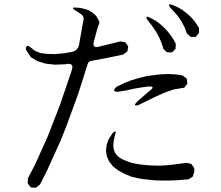

<svg xmlns="http://www.w3.org/2000/svg" viewBox="-20 -855 1040 903"><path d="M893.6 -64.5V-46.9L886.7 -24.4L866.2 -11.7L833 -8.8L800.8 -6.8L769.5 -5.9H739.3L709 -6.8L680.7 -9.8L652.3 -12.7L625 -17.6L599.6 -23.4L575.2 -33.2L563.5 -38.1L534.2 -54.7L510.7 -73.2L493.2 -95.7L482.4 -120.1L478.5 -146.5L481.4 -172.9L490.2 -199.2L509.8 -229.5Q532.2 -248 520.5 -218.8L514.6 -192.4L512.7 -169.9L515.6 -150.4L521.5 -135.7L531.2 -123L543.9 -112.3L562.5 -102.5L593.8 -90.8L614.3 -85.9L636.7 -82L661.1 -79.1L685.5 -77.1L711.9 -76.2H738.3L766.6 -78.1L795.9 -81.1L825.2 -85L857.4 -88.9L879.9 -84ZM808.6 -504.9 838.9 -500 858.4 -485.4 861.3 -461.9 846.7 -442.4 816.4 -437.5 798.8 -434.6 780.3 -428.7 760.7 -421.9 715.8 -402.3 629.9 -360.4Q601.6 -353.5 626 -377.9L672.9 -418.9L688.5 -431.6Q710.9 -450.2 677.7 -448.2L642.6 -443.4L608.4 -437.5L574.2 -429.7L531.2 -422.9Q502 -424.8 530.3 -448.2L563.5 -463.9L597.7 -477.5L633.8 -488.3L669.9 -497.1L706.1 -502L741.2 -505.9L775.4 -506.8ZM408.2 -568.4Q395.5 -566.4 392.6 -554.7L348.6 -416L293 -263.7L263.7 -190.4L201.2 -52.7L168 12.7L148.4 28.3L125 26.4L110.4 7.8L111.3 -16.6L144.5 -80.1L205.1 -214.8L261.7 -360.4L314.5 -515.6L318.4 -528.3Q327.1 -556.6 297.9 -554.7L287.1 -552.7L237.3 -550.8L194.3 -555.7L156.2 -567.4L125 -585.9L101.6 -622.1Q101.6 -651.4 125 -630.9L145.5 -615.2L169.9 -605.5L200.2 -601.6L237.3 -600.6L282.2 -604.5L315.4 -610.4Q344.7 -615.2 351.6 -643.6L373 -763.7Q375 -774.4 367.2 -783.2L357.4 -791L345.7 -798.8L327.1 -810.5Q316.4 -821.3 335 -819.3L351.6 -818.4L368.2 -815.4L382.8 -811.5L397.5 -806.6L410.2 -798.8L421.9 -790L433.6 -778.3L441.4 -764.6L448.2 -750L438.5 -722.7L420.9 -657.2Q414.1 -628.9 442.4 -634.8L545.9 -660.2L569.3 -656.2L583 -636.7L579.1 -613.3L559.6 -598.6L480.5 -582ZM737.3 -659.2 730.5 -674.8 722.7 -689.5 714.8 -704.1 695.3 -733.4 670.9 -764.6Q664.1 -781.2 679.7 -774.4L699.2 -764.6L715.8 -754.9L731.4 -743.2L746.1 -730.5L759.8 -716.8L773.4 -701.2L785.2 -685.5L796.9 -668L806.6 -649.4L805.7 -625L789.1 -608.4L764.6 -609.4L748 -626L743.2 -642.6ZM847.7 -727.5 833 -754.9 815.4 -781.2 792 -806.6 777.3 -823.2Q769.5 -839.8 787.1 -833L804.7 -826.2L822.3 -817.4L838.9 -807.6L853.5 -795.9L868.2 -784.2L881.8 -770.5L894.5 -755.9L905.3 -740.2L916 -723.6V-700.2L900.4 -681.6H876L858.4 -698.2L853.5 -712.9Z"/></svg>

Font: B2 Hana
Style: Regular
Weight: 500
Version: 2020-08-05; (max)